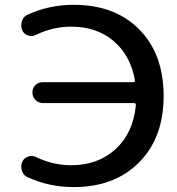

<svg xmlns="http://www.w3.org/2000/svg" viewBox="-20 -760 729 790"><path d="M273.4 -80.1Q382.8 -80.1 455.6 -146.5Q528.3 -212.9 539.1 -327.1Q539.1 -335.9 531.2 -335.9H156.2Q138.7 -335.9 126 -348.6Q113.3 -361.3 113.3 -379.4Q113.3 -397.5 125.5 -409.7Q137.7 -421.9 156.2 -421.9H528.3Q532.2 -421.9 534.2 -424.3Q536.1 -426.8 535.2 -429.7Q517.6 -531.2 447.8 -590.8Q377.9 -650.4 273.4 -650.4Q198.2 -650.4 127 -616.2Q112.3 -608.4 95.2 -614.3Q78.1 -620.1 71.3 -635.7Q64.5 -652.3 69.8 -671.4Q75.2 -690.4 90.8 -698.2Q179.7 -740.2 283.2 -740.2Q453.1 -740.2 553.2 -638.7Q653.3 -537.1 653.3 -365.2Q653.3 -193.4 552.2 -91.8Q451.2 9.8 283.2 9.8Q180.7 9.8 90.8 -32.2Q75.2 -40 69.8 -58.6Q64.5 -77.1 71.3 -93.8Q78.1 -109.4 95.2 -115.7Q112.3 -122.1 127 -114.3Q198.2 -80.1 273.4 -80.1Z"/></svg>

Font: Rounded Mgen+ 2p medium
Style: Regular
Weight: 500
Designer: [Source Han Sans]
Ryoko NISHIZUKA  (kana & ideographs); Paul D. Hunt (Latin, Greek & Cyrillic); Wenlong ZHANG  (bopomofo
Version: Version 1.059.20150602